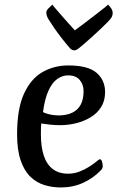

<svg xmlns="http://www.w3.org/2000/svg" viewBox="-20 -812 516 845"><path d="M248 13Q208.9 13 174.1 2Q139.4 -9 112.8 -35.1Q86.2 -61.3 70.7 -106.9Q55.2 -152.5 55.2 -221.1Q55.2 -334.1 86 -400.5Q116.9 -466.8 168.1 -495.4Q219.3 -524 280.5 -524Q367.5 -524 405 -491.6Q442.5 -459.2 442.5 -406.8Q442.5 -368.2 424.9 -340.4Q407.3 -312.7 377.8 -295.2Q348.3 -277.7 313.8 -269.4Q279.4 -261.1 245.3 -261.1Q221.7 -261.1 199.7 -263.5Q177.7 -266 161.4 -268.7Q160.7 -262.8 160.3 -247.9Q160 -233 160 -220.8Q160 -165.4 172.9 -126.7Q185.7 -88.1 212.4 -67.9Q239.1 -47.6 279.5 -47.6Q305.2 -47.6 328.6 -56.4Q352 -65.2 370.8 -77.2Q389.6 -89.2 400.2 -97.6Q409.6 -105.3 413.2 -108.2Q416.8 -111 419.8 -111Q425.4 -111 428.8 -101.5Q432.1 -91.9 432.1 -80.4Q432.1 -76.4 430.5 -72Q428.9 -67.6 422.6 -61.4Q390.3 -27.7 345.6 -7.3Q300.9 13 248 13ZM169.3 -319.4Q172.7 -315.3 194.4 -309.5Q216.1 -303.8 243 -304.1Q275.5 -305.1 298.9 -316.5Q322.3 -327.9 335.1 -351.2Q347.8 -374.6 347.8 -411.4Q347.8 -439.8 330.9 -460Q314 -480.3 279.3 -480.3Q254.6 -480.3 232.1 -464.5Q209.6 -448.7 193.4 -413.2Q177.1 -377.7 169.3 -319.4ZM306.8 -590.5Q302.3 -590.5 298.1 -592.3Q293.8 -594.1 288.3 -599.3Q271.8 -618.1 252.7 -642.5Q233.6 -666.9 217.4 -690.5Q201.2 -714.2 192.4 -728.8Q188.7 -735.1 186.3 -742.5Q183.9 -749.9 183.9 -756.9Q183.9 -765.5 193.3 -775.3Q202.7 -785.1 210.5 -791.7Q212 -788.7 223.1 -775.9Q234.3 -763.1 249.8 -745.1Q265.3 -727.1 281.3 -709.4Q297.3 -691.8 309.4 -678.5Q328.6 -692.4 352.2 -710.3Q375.9 -728.2 398.5 -745.7Q421.2 -763.1 437 -775.8Q452.8 -788.4 455.6 -791.7Q463.2 -784.4 469.5 -774.9Q475.9 -765.3 475.9 -754.6Q475.9 -749.4 474.2 -743.7Q472.6 -738 468.7 -732.2Q464.7 -726.2 451.6 -712.7Q438.5 -699.2 420.5 -682.5Q402.5 -665.7 383.9 -648.7Q365.3 -631.7 349.8 -618.6Q334.3 -605.5 326.5 -599.3Q319.7 -594.1 315.8 -592.3Q312 -590.5 306.8 -590.5Z"/></svg>

Font: Briem Hand Thin
Style: Regular
Weight: 100
Designer: Gunnlaugur SE Briem, Eben Sorkin
Foundry: Sorkin Type Co.
Version: Version 1.003